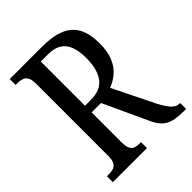

<svg xmlns="http://www.w3.org/2000/svg" viewBox="-202 -827 940 940"><g transform="rotate(-45 267.5 -357.0)"><path d="M28 0V-41H42Q59 -41 73 -45.5Q87 -50 95 -64.5Q103 -79 103 -108V-605Q103 -635 94.5 -649.5Q86 -664 72.5 -668.5Q59 -673 42 -673H28V-714H252Q326 -714 372.5 -694.5Q419 -675 441 -633.5Q463 -592 463 -526Q463 -470 447 -432Q431 -394 404 -371Q377 -348 345 -336L451 -121Q471 -82 489.5 -61.5Q508 -41 532 -41H535V0H520Q478 0 449.5 -7Q421 -14 401 -33.5Q381 -53 365 -90L261 -315H196V-108Q196 -79 203.5 -64.5Q211 -50 224 -45.5Q237 -41 255 -41H264V0ZM237 -361Q304 -361 335 -402.5Q366 -444 366 -522Q366 -570 353.5 -602.5Q341 -635 315 -651Q289 -667 246 -667H196V-361Z"/></g></svg>

Font: Noto Serif ExtraCondensed
Style: Regular
Weight: 400
Width: 2
Designer: Monotype Design Team
Foundry: Monotype Imaging Inc.
Version: Version 2.013